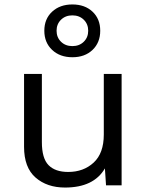

<svg xmlns="http://www.w3.org/2000/svg" viewBox="-20 -832 659 862"><path d="M88 0ZM526 -500V0H456L451 -76Q401 10 272 10Q191 10 139.5 -35Q88 -80 88 -173V-500H168V-194Q168 -121 198 -90.5Q228 -60 286 -60Q355 -60 400.5 -102Q446 -144 446 -228V-500ZM430 -694Q430 -641 395.5 -608Q361 -575 305 -575Q249 -575 214 -608Q179 -641 179 -694Q179 -747 214 -779.5Q249 -812 305 -812Q361 -812 395.5 -779.5Q430 -747 430 -694ZM234 -694Q234 -664 254 -644.5Q274 -625 305 -625Q336 -625 356 -644.5Q376 -664 376 -694Q376 -724 356 -743.5Q336 -763 305 -763Q274 -763 254 -743.5Q234 -724 234 -694Z"/></svg>

Font: Work Sans
Style: Regular
Weight: 400
Designer: Wei Huang
Foundry: Wei Huang
Version: Version 1.500; ttfautohint (v1.6)